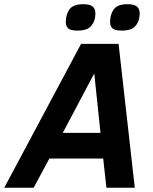

<svg xmlns="http://www.w3.org/2000/svg" viewBox="-60 -882 720 902"><path d="M-40 0 320.8 -675.8H497.1L573.2 0H439.9L424.8 -137.2H171.9L98.1 0ZM234.9 -257.8H412.1L382.8 -537.1ZM388.2 -818.8Q388.2 -808.6 386 -797.1Q383.8 -785.6 378.4 -774.9Q367.7 -754.4 349.9 -746.3Q332 -738.3 304.2 -738.3Q272.5 -738.3 260.7 -748.5Q249 -758.8 249 -779.3Q249 -786.6 250.7 -797.9Q252.4 -809.1 257.3 -821.3Q266.1 -843.8 283.9 -853Q301.8 -862.3 331.1 -862.3Q361.8 -862.3 375 -851.6Q388.2 -840.8 388.2 -818.8ZM596.2 -818.8Q596.2 -808.6 594 -797.1Q591.8 -785.6 586.4 -774.9Q575.7 -754.4 557.9 -746.3Q540 -738.3 512.2 -738.3Q480.5 -738.3 468.8 -748.5Q457 -758.8 457 -779.3Q457 -786.6 458.7 -797.9Q460.4 -809.1 465.3 -821.3Q474.1 -843.8 491.9 -853Q509.8 -862.3 539.1 -862.3Q569.8 -862.3 583 -851.6Q596.2 -840.8 596.2 -818.8Z"/></svg>

Font: Lorenzo Sans
Style: Bold Italic
Weight: 700
Italic angle: -12°
Foundry: Intel Corporation
Version: Version 1.00; ttfautohint (v1.5)